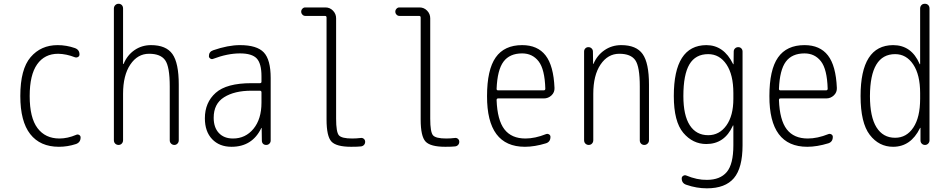

<svg xmlns="http://www.w3.org/2000/svg" viewBox="-20 -770 5040 1020"><path d="M293 9.8Q193.4 9.8 140.6 -57.6Q87.9 -125 87.9 -259.8Q87.9 -402.3 142.6 -466.3Q197.3 -530.3 286.1 -530.3Q333 -530.3 377.9 -514.6Q402.3 -505.9 402.3 -480.5Q402.3 -471.7 394.5 -467.3Q386.7 -462.9 377.9 -465.8Q333 -483.4 289.1 -484.4Q216.8 -484.4 177.2 -428.2Q137.7 -372.1 137.7 -259.8Q137.7 -144.5 179.2 -89.4Q220.7 -34.2 295.9 -34.2Q338.9 -34.2 384.8 -53.7Q392.6 -57.6 400.4 -53.2Q408.2 -48.8 408.2 -40Q408.2 -13.7 383.8 -4.9Q338.9 9.8 293 9.8Z M585 -25.4V-724.6Q585 -735.4 592.3 -742.7Q599.6 -750 609.9 -750Q620.1 -750 627 -743.2Q633.8 -736.3 633.8 -724.6V-430.7Q633.8 -429.7 635.7 -429.7Q636.7 -429.7 636.7 -430.7Q656.2 -477.5 694.8 -503.9Q733.4 -530.3 782.2 -530.3Q862.3 -530.3 896 -482.9Q929.7 -435.5 929.7 -320.3V-24.4Q929.7 -14.6 922.9 -7.3Q916 0 906.2 0Q896.5 0 889.2 -6.8Q881.8 -13.7 881.8 -24.4V-310.5Q881.8 -416 857.4 -450.2Q833 -484.4 772 -484.4Q710.9 -484.4 672.4 -427.2Q633.8 -370.1 633.8 -271.5V-25.4Q633.8 -14.6 627 -7.3Q620.1 0 609.9 0Q599.6 0 592.3 -6.8Q585 -13.7 585 -25.4Z M1315.4 -288.1Q1225.6 -288.1 1170.4 -253.4Q1115.2 -218.8 1115.2 -144.5Q1115.2 -92.8 1142.6 -63.5Q1169.9 -34.2 1217.8 -34.2Q1284.2 -34.2 1326.7 -85.9Q1369.1 -137.7 1369.1 -224.6V-279.3Q1369.1 -288.1 1360.4 -288.1ZM1210 9.8Q1145.5 9.8 1106.9 -30.8Q1068.4 -71.3 1068.4 -141.6Q1068.4 -225.6 1126 -276.9Q1183.6 -328.1 1315.4 -328.1H1360.4Q1369.1 -328.1 1369.1 -335.9V-365.2Q1369.1 -432.6 1343.8 -459.5Q1318.4 -486.3 1254.9 -486.3Q1188.5 -486.3 1111.3 -457Q1104.5 -454.1 1097.2 -459Q1089.8 -463.9 1089.8 -471.7Q1089.8 -495.1 1112.3 -502.9Q1191.4 -530.3 1254.9 -530.3Q1344.7 -530.3 1381.3 -491.7Q1418 -453.1 1418 -355.5V-23.4Q1418 -13.7 1411.1 -6.8Q1404.3 0 1394 0Q1383.8 0 1377.4 -6.3Q1371.1 -12.7 1371.1 -23.4L1370.1 -89.8Q1370.1 -90.8 1369.1 -90.8Q1368.2 -90.8 1368.2 -89.8Q1320.3 9.8 1210 9.8Z M1601.6 -685.5Q1592.8 -685.5 1586.4 -692.4Q1580.1 -699.2 1580.1 -708Q1580.1 -716.8 1586.4 -723.6Q1592.8 -730.5 1601.6 -730.5H1709Q1732.4 -730.5 1749 -713.4Q1765.6 -696.3 1765.6 -672.9V-139.6Q1765.6 -68.4 1780.3 -51.3Q1794.9 -34.2 1850.6 -34.2Q1873 -34.2 1897.5 -37.1Q1906.2 -38.1 1913.1 -32.2Q1919.9 -26.4 1919.9 -16.6Q1919.9 -6.8 1913.6 0Q1907.2 6.8 1897.5 7.8Q1880.9 9.8 1845.7 9.8Q1766.6 9.8 1740.7 -18.1Q1714.8 -45.9 1714.8 -134.8V-676.8Q1714.8 -685.5 1706.1 -685.5Z M2101.6 -685.5Q2092.8 -685.5 2086.4 -692.4Q2080.1 -699.2 2080.1 -708Q2080.1 -716.8 2086.4 -723.6Q2092.8 -730.5 2101.6 -730.5H2209Q2232.4 -730.5 2249 -713.4Q2265.6 -696.3 2265.6 -672.9V-139.6Q2265.6 -68.4 2280.3 -51.3Q2294.9 -34.2 2350.6 -34.2Q2373 -34.2 2397.5 -37.1Q2406.2 -38.1 2413.1 -32.2Q2419.9 -26.4 2419.9 -16.6Q2419.9 -6.8 2413.6 0Q2407.2 6.8 2397.5 7.8Q2380.9 9.8 2345.7 9.8Q2266.6 9.8 2240.7 -18.1Q2214.8 -45.9 2214.8 -134.8V-676.8Q2214.8 -685.5 2206.1 -685.5Z M2753.9 -486.3Q2687.5 -486.3 2654.8 -442.4Q2622.1 -398.4 2618.2 -297.9Q2618.2 -290 2626 -290H2868.2Q2877 -290 2877 -298.8Q2874 -402.3 2841.3 -444.3Q2808.6 -486.3 2753.9 -486.3ZM2768.6 9.8Q2566.4 9.8 2567.4 -259.8Q2567.4 -399.4 2613.3 -464.8Q2659.2 -530.3 2753.9 -530.3Q2835.9 -530.3 2878.4 -475.6Q2920.9 -420.9 2925.8 -302.7Q2926.8 -279.3 2909.7 -263.2Q2892.6 -247.1 2869.1 -247.1H2626Q2618.2 -247.1 2618.2 -238.3Q2622.1 -131.8 2659.7 -83Q2697.3 -34.2 2771.5 -34.2Q2822.3 -34.2 2880.9 -57.6Q2888.7 -60.5 2896.5 -56.2Q2904.3 -51.8 2904.3 -43Q2904.3 -16.6 2880.9 -8.8Q2820.3 9.8 2768.6 9.8Z M3107.4 0Q3097.7 0 3090.3 -6.8Q3083 -13.7 3083 -25.4V-496.1Q3083 -505.9 3089.4 -512.7Q3095.7 -519.5 3106 -519.5Q3116.2 -519.5 3123 -512.7Q3129.9 -505.9 3129.9 -496.1L3130.9 -430.7Q3130.9 -429.7 3131.8 -429.7Q3132.8 -429.7 3132.8 -430.7Q3152.3 -476.6 3191.4 -503.4Q3230.5 -530.3 3280.3 -530.3Q3360.4 -530.3 3394 -482.9Q3427.7 -435.5 3427.7 -320.3V-24.4Q3427.7 -14.6 3420.4 -7.3Q3413.1 0 3402.8 0Q3392.6 0 3385.7 -6.8Q3378.9 -13.7 3378.9 -24.4V-310.5Q3378.9 -416 3355 -450.2Q3331.1 -484.4 3270 -484.4Q3209 -484.4 3170.4 -427.2Q3131.8 -370.1 3131.8 -271.5V-25.4Q3131.8 -14.6 3125 -7.3Q3118.2 0 3107.4 0Z M3742.2 -482.4Q3674.8 -482.4 3642.6 -428.2Q3610.4 -374 3610.4 -259.8Q3610.4 -157.2 3644.5 -104.5Q3678.7 -51.8 3742.2 -51.8Q3801.8 -51.8 3838.9 -103.5Q3876 -155.3 3876 -245.1V-275.4Q3876 -373 3839.4 -427.7Q3802.7 -482.4 3742.2 -482.4ZM3732.4 -4.9Q3660.2 -4.9 3609.9 -64.5Q3559.6 -124 3559.6 -259.8Q3559.6 -529.3 3732.4 -530.3Q3825.2 -530.3 3874 -430.7Q3874 -428.7 3876 -428.7Q3877 -428.7 3877 -429.7L3877.9 -496.1Q3877.9 -505.9 3884.8 -512.7Q3891.6 -519.5 3901.9 -519.5Q3912.1 -519.5 3918.5 -512.7Q3924.8 -505.9 3924.8 -496.1V2Q3924.8 122.1 3878.9 176.3Q3833 230.5 3735.4 230.5Q3680.7 230.5 3627 211.9Q3601.6 204.1 3601.6 177.7Q3601.6 168.9 3609.4 164.1Q3617.2 159.2 3625 162.1Q3683.6 186.5 3735.4 185.5Q3805.7 185.5 3840.8 144Q3876 102.5 3876 2V-102.5Q3876 -103.5 3874 -103.5Q3873 -103.5 3873 -101.6Q3829.1 -4.9 3732.4 -4.9Z M4253.9 -486.3Q4187.5 -486.3 4154.8 -442.4Q4122.1 -398.4 4118.2 -297.9Q4118.2 -290 4126 -290H4368.2Q4377 -290 4377 -298.8Q4374 -402.3 4341.3 -444.3Q4308.6 -486.3 4253.9 -486.3ZM4268.6 9.8Q4066.4 9.8 4067.4 -259.8Q4067.4 -399.4 4113.3 -464.8Q4159.2 -530.3 4253.9 -530.3Q4335.9 -530.3 4378.4 -475.6Q4420.9 -420.9 4425.8 -302.7Q4426.8 -279.3 4409.7 -263.2Q4392.6 -247.1 4369.1 -247.1H4126Q4118.2 -247.1 4118.2 -238.3Q4122.1 -131.8 4159.7 -83Q4197.3 -34.2 4271.5 -34.2Q4322.3 -34.2 4380.9 -57.6Q4388.7 -60.5 4396.5 -56.2Q4404.3 -51.8 4404.3 -43Q4404.3 -16.6 4380.9 -8.8Q4320.3 9.8 4268.6 9.8Z M4735.4 -482.4Q4602.5 -482.4 4601.6 -259.8Q4601.6 -149.4 4636.2 -93.8Q4670.9 -38.1 4735.4 -38.1Q4795.9 -38.1 4832 -92.3Q4868.2 -146.5 4868.2 -245.1V-275.4Q4868.2 -373 4831.5 -427.7Q4794.9 -482.4 4735.4 -482.4ZM4724.6 9.8Q4649.4 9.8 4600.6 -53.7Q4551.8 -117.2 4551.8 -259.8Q4551.8 -529.3 4724.6 -530.3Q4822.3 -530.3 4865.2 -430.7Q4865.2 -428.7 4867.2 -428.7Q4868.2 -428.7 4868.2 -429.7V-724.6Q4868.2 -735.4 4875 -742.7Q4881.8 -750 4893.1 -750Q4904.3 -750 4911.1 -743.2Q4918 -736.3 4918 -724.6V-24.4Q4918 -14.6 4911.1 -7.3Q4904.3 0 4894 0Q4883.8 0 4877 -6.8Q4870.1 -13.7 4870.1 -24.4V-89.8Q4870.1 -90.8 4868.2 -90.8Q4867.2 -90.8 4867.2 -88.9Q4818.4 9.8 4724.6 9.8Z"/></svg>

Font: Rounded Mgen+ 1m light
Style: Regular
Weight: 200
Designer: [Source Han Sans]
Ryoko NISHIZUKA  (kana & ideographs); Paul D. Hunt (Latin, Greek & Cyrillic); Wenlong ZHANG  (bopomofo
Version: Version 1.059.20150602